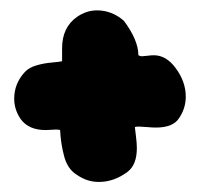

<svg xmlns="http://www.w3.org/2000/svg" viewBox="-20 -409 392 376"><path d="M251 -300.8Q254.9 -298.8 257.8 -298.8Q260.7 -298.8 268.6 -299.8Q276.4 -300.8 281.2 -300.8Q305.7 -300.8 324.2 -275.4Q343.8 -249 343.8 -219.7Q343.8 -196.3 330.1 -176.8Q318.4 -159.2 285.2 -159.2Q278.3 -159.2 267.1 -160.2Q255.9 -161.1 252 -161.1Q246.1 -161.1 244.1 -160.2Q244.1 -158.2 246.1 -143.6Q248 -128.9 248 -119.1Q248 -85.9 229.5 -72.3Q203.1 -52.7 173.8 -52.7Q150.4 -52.7 130.9 -66.4Q121.1 -72.3 114.7 -82Q108.4 -91.8 105.5 -103.5Q102.5 -115.2 101.1 -123.5Q99.6 -131.8 98.6 -142.1Q97.7 -152.3 97.7 -154.3Q95.7 -155.3 88.9 -155.3Q86.9 -155.3 80.1 -154.8Q73.2 -154.3 69.3 -154.3Q36.1 -154.3 20.5 -175.8Q7.8 -194.3 7.8 -215.8Q7.8 -245.1 28.3 -267.6Q36.1 -276.4 50.8 -280.8Q65.4 -285.2 82 -286.6Q98.6 -288.1 101.6 -289.1V-314.5Q101.6 -355.5 130.9 -376Q149.4 -388.7 169.9 -388.7Q199.2 -388.7 222.7 -368.2Q251 -330.1 251 -300.8Z"/></svg>

Font: Essays1743
Style: Bold
Weight: 700
Designer: Based on the typeface in a 1743 English translation of the essays of Montaigne.  PostScript/TrueType font designed by Jo
Version: Version 002.100